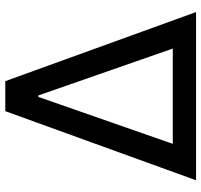

<svg xmlns="http://www.w3.org/2000/svg" viewBox="-38 -730 767 732"><g transform="rotate(-90 346.0 -363.5)"><path d="M666.5 0 403.1 -727.3H288.7L25.2 0ZM164.1 -88.8 343 -601.2H348.7L527.3 -88.8Z"/></g></svg>

Font: Inter 465
Style: Regular
Weight: 400
Designer: Rasmus Andersson
Foundry: rsms
Version: Version 3.019;Glyphs 3.1.2 (3151)